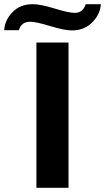

<svg xmlns="http://www.w3.org/2000/svg" viewBox="-75 -888 497 908"><path d="M-55.2 -745.1Q-52.7 -792 -16.4 -830.1Q20 -868.2 80.1 -868.2Q116.7 -868.2 183.3 -847.7Q250 -827.1 278.8 -827.1Q299.8 -827.1 312.5 -838.9Q325.2 -850.6 330.1 -868.2H401.9Q399.4 -821.3 361.8 -782.7Q324.2 -744.1 265.1 -744.1Q230 -744.1 162.6 -764.6Q95.2 -785.2 67.9 -785.2Q25.9 -785.2 14.2 -745.1ZM97.2 0V-687H249V0Z"/></svg>

Font: Archivo Expanded SemiBold
Style: Regular
Weight: 600
Width: 7
Designer: Hector Gatti
Foundry: Omnibus-Type
Version: Version 2.001